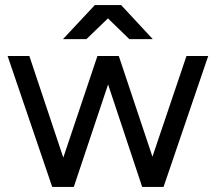

<svg xmlns="http://www.w3.org/2000/svg" viewBox="-20 -736 849 756"><path d="M714.2 -515.4H799.8L624 0H540ZM363.6 -515.4H443L270.6 0H190.4ZM10 -515.4H95.6L267.8 0H185.6ZM368.4 -515.4H447.8L620 0H539.8ZM354.4 -712.8V-716H457L581.4 -582H489.2ZM353.4 -716H456V-712.8L320.4 -582H228Z"/></svg>

Font: 寒蝉端黑体 Light
Style: Regular
Weight: 300
Designer: ChillDuanSans {Warren2060}; 
Source Han Sans {Ryoko NISHIZUKA 西塚涼子 (kana, bopomofo & ideographs); Paul D. Hunt (Latin, G
Foundry: ChillType&Adobe
Version: Version 1.300;Glyphs 3.3 (3306)